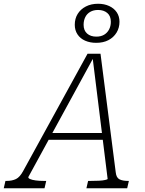

<svg xmlns="http://www.w3.org/2000/svg" viewBox="-70 -1002 771 1022"><path d="M189 -294H488L490 -258H171ZM422 -703 433 -705 81 -60Q79 -54 90 -49Q101 -44 120.5 -41.5Q140 -39 163 -39H176L167 0H-50L-41 -39H-35Q-6 -39 15 -49Q36 -59 54 -93L396 -716H465L546 -85Q549 -56 566 -47.5Q583 -39 611 -39H616L607 0H390L399 -39H413Q436 -39 456.5 -40Q477 -41 489.5 -44Q502 -47 503 -49ZM452 -949Q428 -949 410.5 -939Q393 -929 384 -911Q375 -893 375 -870Q375 -840 393.5 -823.5Q412 -807 443 -807Q467 -807 484 -817Q501 -827 510.5 -845Q520 -863 520 -886Q520 -917 501 -933Q482 -949 452 -949ZM442 -774Q409 -774 383 -785.5Q357 -797 342.5 -819Q328 -841 328 -870Q328 -903 343.5 -928Q359 -953 387 -967.5Q415 -982 452 -982Q485 -982 511 -970Q537 -958 551.5 -936.5Q566 -915 566 -886Q566 -854 550.5 -828.5Q535 -803 507.5 -788.5Q480 -774 442 -774Z"/></svg>

Font: Roboto Serif 20pt Thin
Style: Italic
Weight: 250
Italic angle: -10°
Version: Version 1.007